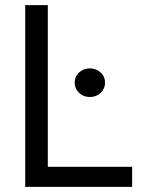

<svg xmlns="http://www.w3.org/2000/svg" viewBox="-20 -727 573 747"><path d="M78.1 -707V0H494.1V-78.1H166V-707ZM299.8 -356.9C308.9 -352.1 318.7 -349.6 329.1 -349.6C340.2 -349.6 350.3 -352.1 359.4 -356.9C368.5 -361.8 375.7 -368.7 380.9 -377.4C386.1 -386.2 388.7 -395.5 388.7 -405.3C388.7 -415.7 386.1 -425.1 380.9 -433.6C375.7 -442.1 368.5 -448.7 359.4 -453.6C350.3 -458.5 340.2 -460.9 329.1 -460.9C318.7 -460.9 308.9 -458.5 299.8 -453.6C290.7 -448.7 283.5 -442.1 278.3 -433.6C273.1 -425.1 270.5 -415.7 270.5 -405.3C270.5 -395.5 273.1 -386.2 278.3 -377.4C283.5 -368.7 290.7 -361.8 299.8 -356.9Z"/></svg>

Font: Pretendard Variable
Style: Regular
Weight: 400
Designer: Base glyphs from Inter by Rasmus Andersson; Hangeul glyphs from Noto Sans CJK(Source Han Sans) by Jang Soo-young and Kan
Foundry: Kil Hyung-jin
Version: Version 1.309;Glyphs 3.2 (3225)